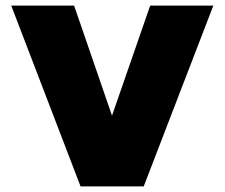

<svg xmlns="http://www.w3.org/2000/svg" viewBox="-20 -664 800 684"><path d="M267 0 20 -644H244L379 -252L515 -644H740L492 0Z"/></svg>

Font: Kanit ExtraBold
Style: Regular
Weight: 800
Designer: Katatrad Team
Foundry: CadsonDemak
Version: Version 2.000; ttfautohint (v1.8.3)